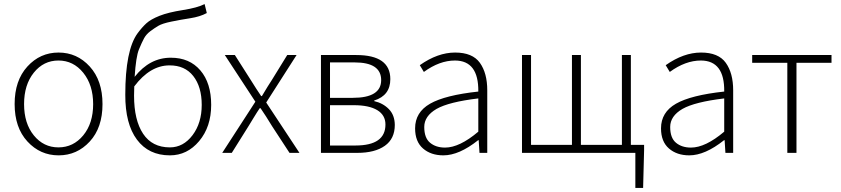

<svg xmlns="http://www.w3.org/2000/svg" viewBox="-20 -750 4125 942"><path d="M146 -85.7Q193.8 -26.9 266.8 -26.9Q339.8 -26.9 388.4 -85.9Q437 -145 437 -239Q437 -333 388.4 -393.1Q339.8 -453.1 266.8 -453.1Q193.8 -453.1 146 -393.6Q98.1 -334 98.1 -239.3Q98.1 -144.5 146 -85.7ZM420.4 -55.7Q357.9 12.2 267.6 12.2Q177.2 12.2 114.5 -55.9Q51.8 -124 51.8 -239.5Q51.8 -355 114.3 -423.6Q176.8 -492.2 267.3 -492.2Q357.9 -492.2 420.4 -423.6Q482.9 -355 482.9 -239.3Q482.9 -123.5 420.4 -55.7Z M813.5 -26.9Q879.4 -26.9 924.8 -86.9Q969.7 -146.5 969.7 -235.4Q969.7 -324.2 928.2 -377Q886.7 -429.7 811.5 -429.2Q716.3 -429.2 638.7 -326.2Q637.7 -312 637.7 -280.8Q637.7 -160.6 682.1 -93.8Q726.6 -26.9 813.5 -26.9ZM813.5 12.2Q709.5 12.2 651.9 -64.9Q594.2 -142.1 594.7 -285.2Q594.7 -503.9 654.8 -586.4Q676.8 -616.2 698.2 -635.7Q719.7 -655.3 762.7 -672.4Q805.7 -689.5 877.4 -700.7Q948.7 -711.9 983.9 -730L994.6 -686Q961.4 -668 913.6 -660.6Q865.7 -653.3 820.8 -644Q775.9 -634.8 756.3 -623Q736.8 -611.3 717.3 -596.7Q697.8 -582 687 -562.5Q676.3 -543 661.6 -507.3Q647 -471.7 640.6 -373Q714.8 -467.3 818.8 -466.8Q909.7 -466.8 962.9 -404.8Q1016.1 -342.8 1016.1 -235.4Q1016.1 -127.9 957 -57.6Q898.4 12.2 813.5 12.2Z M1070.3 0 1232.9 -251 1083 -480H1132.3L1210 -357.9Q1239.7 -310.1 1261.2 -278.8H1265.1Q1296.4 -331.5 1314 -357.9L1389.2 -480H1435.1L1286.1 -247.1L1449.2 0H1400.4L1314.9 -130.9Q1284.2 -181.6 1258.3 -219.2H1254.4Q1243.2 -203.1 1223.6 -170.9Q1204.1 -138.7 1199.2 -130.9L1117.2 0Z M1599.1 -36.1H1724.1Q1871.1 -36.1 1871.1 -139.2Q1871.1 -185.1 1831.1 -209.5Q1791 -233.9 1715.8 -233.9H1599.1ZM1599.1 -270H1710.9Q1850.1 -270 1850.1 -356.9Q1850.1 -443.8 1719.7 -443.8H1599.1ZM1554.7 0V-480H1728Q1895 -480 1895 -361.8Q1895 -281.7 1815.9 -256.8V-253.9Q1858.9 -244.1 1887.7 -214.8Q1916.5 -185.5 1917 -137.2Q1917 -69.3 1868.2 -34.7Q1819.3 0 1732.9 0Z M2163.6 -25.9Q2234.4 -25.9 2326.7 -104V-267.1Q2182.6 -250 2122.1 -215.8Q2061.5 -180.7 2061.5 -127Q2061.5 -73.2 2090.1 -49.6Q2118.7 -25.9 2163.6 -25.9ZM2155.3 12.2Q2094.2 12.2 2055.4 -21.5Q2016.6 -55.2 2016.6 -120.1Q2016.6 -199.2 2090.1 -241.2Q2163.6 -283.2 2326.7 -300.8Q2328.6 -452.6 2212.4 -453.1Q2136.2 -453.1 2059.6 -397L2039.6 -430.2Q2127.4 -492.2 2212.9 -492.2Q2298.3 -492.2 2334.5 -441.7Q2370.6 -391.1 2370.6 -307.1V0H2332.5L2328.6 -62H2325.7Q2232.4 12.2 2155.3 12.2Z M3097.2 171.9V0H2541V-480H2585.4V-39.1H2786.1V-480H2830.1V-39.1H3031.2V-480H3075.2V-39.1H3140.1V-13.2L3135.3 171.9Z M3370.1 -25.9Q3440.9 -25.9 3533.2 -104V-267.1Q3389.2 -250 3328.6 -215.8Q3268.1 -180.7 3268.1 -127Q3268.1 -73.2 3296.6 -49.6Q3325.2 -25.9 3370.1 -25.9ZM3361.8 12.2Q3300.8 12.2 3262 -21.5Q3223.1 -55.2 3223.1 -120.1Q3223.1 -199.2 3296.6 -241.2Q3370.1 -283.2 3533.2 -300.8Q3535.2 -452.6 3418.9 -453.1Q3342.8 -453.1 3266.1 -397L3246.1 -430.2Q3334 -492.2 3419.4 -492.2Q3504.9 -492.2 3541 -441.7Q3577.1 -391.1 3577.1 -307.1V0H3539.1L3535.2 -62H3532.2Q3439 12.2 3361.8 12.2Z M3842.8 0V-441.9H3670.4V-480H4059.6V-441.9H3887.7V0Z"/></svg>

Font: SourceSansPro-Light
Style: Regular
Weight: 300
Designer: Paul D. Hunt
Foundry: Adobe Systems Incorporated
Version: Version 2.020;PS 2.0;hotconv 1.0.86;makeotf.lib2.5.63406